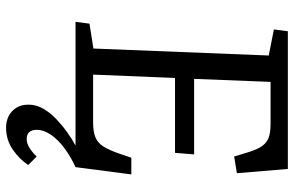

<svg xmlns="http://www.w3.org/2000/svg" viewBox="-188 -552 969 633"><g transform="rotate(90 296.5 -235.5)"><path d="M52 0 58 -46 140 -59 163 -637 77 -654 83 -700H537L551 -532L496 -523L485 -559Q476 -591 465.5 -609Q455 -627 438 -635Q421 -643 389 -643H250L240 -391H489L484 -328H237L226 -58H383Q414 -58 432.5 -65.5Q451 -73 463 -92Q475 -111 486 -143L500 -184H555L531 0Q496 16 468 37Q440 58 424 81.5Q408 105 408 128Q408 144 415.5 152.5Q423 161 439 161Q453 161 468 151.5Q483 142 496 128L524 156Q505 185 473 207Q441 229 400 229Q380 229 363 220.5Q346 212 335.5 195.5Q325 179 325 155Q325 130 338 107Q351 84 372 64Q393 44 416 27.5Q439 11 460 0Z"/></g></svg>

Font: Literata
Style: Italic
Weight: 400
Italic angle: -2°
Designer: Latin by Veronika Burian and Jose Scaglione. Greek by Irene Vlachou. Cyrillic by Vera Evstafieva
Foundry: TypeTogether
Version: Version 3.103;gftools[0.9.29]